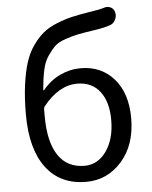

<svg xmlns="http://www.w3.org/2000/svg" viewBox="-56 -849 719 907"><g transform="rotate(-5 303.5 -395.0)"><path d="M315.4 -63.5Q377.9 -63.5 418.5 -120.6Q459 -177.7 459 -268.6Q459 -354.5 420.9 -403.8Q382.8 -453.1 313.5 -453.1Q225.6 -453.1 151.4 -359.4Q147.5 -354.5 147.5 -346.7V-311.5Q147.5 -192.4 189.9 -127.9Q232.4 -63.5 315.4 -63.5ZM472.7 -799.8Q479.5 -801.8 485.4 -801.8Q494.1 -801.8 502.9 -797.9Q517.6 -790 521.5 -774.4Q523.4 -767.6 523.4 -760.7Q523.4 -749 517.6 -738.3Q509.8 -720.7 492.2 -714.8Q464.8 -705.1 418.9 -698.2Q366.2 -690.4 339.4 -685.1Q312.5 -679.7 277.8 -668Q243.2 -656.2 226.6 -640.1Q210 -624 191.4 -597.2Q172.9 -570.3 164.6 -531.7Q156.2 -493.2 151.4 -438.5Q151.4 -436.5 152.8 -436Q154.3 -435.5 155.3 -436.5Q190.4 -479.5 237.8 -502Q285.2 -524.4 335.9 -524.4Q433.6 -524.4 493.7 -455.6Q553.7 -386.7 553.7 -268.6Q553.7 -142.6 485.4 -64.9Q417 12.7 316.4 12.7Q193.4 12.7 126.5 -76.2Q59.6 -165 59.6 -329.1Q59.6 -407.2 67.9 -468.8Q76.2 -530.3 90.3 -574.7Q104.5 -619.1 128.4 -652.8Q152.3 -686.5 178.2 -708Q204.1 -729.5 242.2 -745.1Q280.3 -760.7 315.4 -769Q350.6 -777.3 400.4 -785.2Q449.2 -792 472.7 -799.8Z"/></g></svg>

Font: Gen Jyuu Gothic Regular
Style: Regular
Weight: 400
Designer: [Source Han Sans]
Ryoko NISHIZUKA  (kana & ideographs); Paul D. Hunt (Latin, Greek & Cyrillic); Wenlong ZHANG  (bopomofo
Version: Version 1.002.20150607